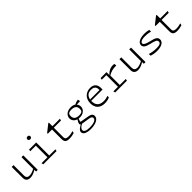

<svg xmlns="http://www.w3.org/2000/svg" viewBox="447 -2613 4687 4687"><g transform="rotate(-45 2790.0 -270.0)"><path d="M110 -500 112 -114C112.5 -36 159 11.5 248 11.5C318 11.5 386.5 -17.5 448.5 -57.5H451.5V0.5H510V-500H448V-96C384 -62 323 -41.5 271.5 -41.5C214 -41.5 173.5 -67 173.5 -143.5V-500Z M710.5 -500 700.5 -450.5H893.5V-49.5H690.5L700.5 0H1158.5L1168.5 -49.5H955.5V-500ZM856 -705.5C856 -674.5 878 -656.5 909 -656.5C940 -656.5 962 -674.5 962 -705.5C962 -736.5 940 -754.5 909 -754.5C878 -754.5 856 -736.5 856 -705.5Z M1306 -450H1452V-124C1452 -31 1485 11.5 1599.5 11.5C1669.5 11.5 1726 -3.5 1767.5 -17.5L1777 -69.5C1742 -58.5 1682 -43.5 1625.5 -43.5C1539 -43.5 1514.5 -69 1514.5 -122.5V-450H1761.5L1776 -500H1517V-623.5H1496.5L1306 -473Z M2142.5 -175.5C2260.5 -175.5 2349 -247.5 2349 -349.5C2349 -389.5 2334.5 -420.5 2313 -446L2311.5 -451L2427 -456.5L2413.5 -517.5C2364 -516 2315.5 -495.5 2286.5 -477C2249.5 -501.5 2208 -512 2158 -512C2019 -512 1943.5 -429 1943.5 -339C1943.5 -268 1992 -210.5 2066 -187L2063 -181.5C2051 -158 2016.5 -106.5 2016.5 -77C2016.5 -63 2022.5 -52.5 2037.5 -44L1998.5 -19C1934 23 1904.5 52.5 1904.5 96C1904.5 174.5 1999 214 2133.5 214C2306.5 214 2427 151.5 2427 54.5C2427 -15 2370.5 -39 2314 -49L2094 -87.5C2074.5 -91 2072.5 -102 2078 -116.5L2101 -178.5C2114 -176.5 2128 -175.5 2142.5 -175.5ZM1964 84.5C1964 36 2015 -6.5 2072.5 -32C2081.5 -30 2091.5 -28 2102.5 -26.5L2282 1.5C2339.5 10.5 2368.5 32 2368.5 67.5C2368.5 139.5 2254 168 2142 168C2026 168 1964 138 1964 84.5ZM2005.5 -357C2005.5 -400 2017.5 -424.5 2032.5 -436.5C2047.5 -448.5 2074.5 -460 2128.5 -460C2237 -460 2289.5 -413 2289.5 -327.5C2289.5 -284.5 2277.5 -260 2262.5 -248C2247.5 -236 2220.5 -224.5 2166.5 -224.5C2058 -224.5 2005.5 -271.5 2005.5 -357Z M2700 -435C2722 -450.5 2759.5 -463 2810 -463C2909.5 -463 2953.5 -417 2953.5 -332C2953.5 -324.5 2953 -318 2953 -311.5H2628C2640.5 -382 2676 -418 2700 -435ZM2564.5 -238.5C2564.5 -86.5 2652 12 2820.5 12C2894.5 12 2953 -7 2985.5 -19.5L2991.5 -74.5C2952 -60 2899.5 -46 2837 -46C2670 -46 2623 -145 2623 -254.5V-268H3015V-321.5C3015 -418.5 2971.5 -512 2828 -512C2684 -512 2564.5 -416 2564.5 -238.5Z M3383 -500H3180.5L3170.5 -450.5H3328.5V-49.5H3170.5L3180.5 0H3588.5L3598.5 -49.5H3390.5V-375.5C3476.5 -425.5 3550 -449.5 3667 -445.5L3660.5 -507.5C3646.5 -510.5 3633 -511.5 3618.5 -511.5C3523.5 -511.5 3447.5 -472 3391.5 -408H3383Z M3830 -500 3832 -114C3832.5 -36 3879 11.5 3968 11.5C4038 11.5 4106.5 -17.5 4168.5 -57.5H4171.5V0.5H4230V-500H4168V-96C4104 -62 4043 -41.5 3991.5 -41.5C3934 -41.5 3893.5 -67 3893.5 -143.5V-500Z M4703.5 -511C4578.5 -511 4442.5 -474 4442.5 -368.5C4442.5 -298 4503 -263 4621 -234C4749 -202.5 4815.5 -187 4815.5 -125.5C4815.5 -100.5 4805 -82 4786.5 -70.5C4754 -50.5 4706 -47.5 4663.5 -47.5C4562 -47.5 4483.5 -64.5 4425 -83.5L4429 -21C4478.5 -4.5 4542 9.5 4620.5 9.5C4773.5 9.5 4874 -42 4874 -139C4874 -228 4789.5 -251.5 4682.5 -276.5C4555 -306 4494 -336 4494 -379.5C4494 -397 4504 -413.5 4523 -426.5C4555.5 -449 4608.5 -455.5 4665.5 -455.5C4742 -455.5 4806 -444 4853.5 -431.5L4851 -491.5C4806 -504 4758 -511 4703.5 -511Z M5026 -450H5172V-124C5172 -31 5205 11.5 5319.5 11.5C5389.5 11.5 5446 -3.5 5487.5 -17.5L5497 -69.5C5462 -58.5 5402 -43.5 5345.5 -43.5C5259 -43.5 5234.5 -69 5234.5 -122.5V-450H5481.5L5496 -500H5237V-623.5H5216.5L5026 -473Z"/></g></svg>

Font: Monaspace Argon ExtraLight
Style: Regular
Weight: 200
Designer: Riley Cran & the Lettermatic Team
Foundry: Lettermatic
Version: Version 1.000 (Monaspace Argon)